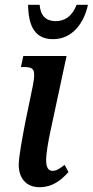

<svg xmlns="http://www.w3.org/2000/svg" viewBox="-20 -769 386 799"><path d="M201 -606C282 -606 330 -674 346 -749H299C280 -701 250 -681 211 -681C173 -681 148 -703 145 -749H97C98 -659 126 -606 201 -606ZM144 10C204 10 239 -25 265 -53L249 -83C229 -68 216 -58 198 -58C181 -58 172 -73 172 -102C172 -131 181 -181 189 -219L257 -536H77L67 -490H81C122 -490 129 -478 117 -414L84 -254C73 -195 58 -117 58 -83C58 -29 88 10 144 10Z"/></svg>

Font: Noto Serif Condensed Semi
Style: Italic
Weight: 600
Width: 3
Italic angle: -12°
Designer: Monotype Design Team
Foundry: Monotype Imaging Inc.
Version: Version 1.901